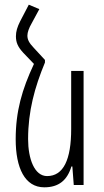

<svg xmlns="http://www.w3.org/2000/svg" viewBox="-20 -790 444 820"><path d="M172 -534 124 -586C104 -607 97 -621 97 -638C97 -652 104 -671 115 -690L148 -751L103 -770L66 -699C54 -675 48 -656 48 -635C48 -609 56 -590 79 -565L125 -517C74 -408 47 -315 47 -195C47 -73 86 10 169 10C231 10 267 -20 285 -79H289L295 0H337V-487H284V-239C284 -108 251 -38 181 -38C127 -38 100 -112 100 -196C100 -315 128 -417 172 -523Z"/></svg>

Font: Noto Sans Armenian ExtraCondensed Light
Style: Regular
Weight: 300
Width: 2
Designer: Monotype Design Team
Foundry: Monotype Imaging Inc.
Version: Version 2.008